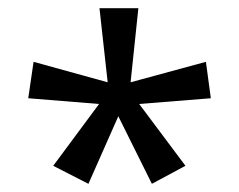

<svg xmlns="http://www.w3.org/2000/svg" viewBox="-20 -765 584 469"><path d="M110 -360 222 -511 49 -525 62 -614 243 -564 223 -745H318L299 -564L483 -614L495 -525L320 -511L433 -360L351 -316L269 -481L196 -316Z"/></svg>

Font: Noto Sans Gurmukhi ExtraCondensed
Style: Regular
Weight: 400
Width: 2
Designer: Jelle Bosma - Monotype Design Team
Foundry: Monotype Imaging Inc.
Version: Version 2.004; ttfautohint (v1.8.4.7-5d5b)